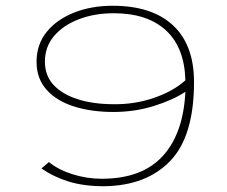

<svg xmlns="http://www.w3.org/2000/svg" viewBox="-20 -637 790 667"><path d="M342 10Q272 10 219.5 -6Q167 -22 124 -52L150 -74Q183 -47 232.5 -31.5Q282 -16 333 -16Q473 -16 545 -94.5Q617 -173 624 -318Q580 -289 513.5 -268.5Q447 -248 374 -248Q298 -248 237.5 -267Q177 -286 142 -325Q107 -364 107 -422Q107 -483 142.5 -526.5Q178 -570 238 -593.5Q298 -617 371 -617Q508 -617 581 -549Q654 -481 654 -352Q654 -164 571.5 -78Q489 8 342 10ZM375 -275Q448 -274 515 -297Q582 -320 624 -358Q621 -472 556.5 -531.5Q492 -591 375 -591Q308 -591 253.5 -570Q199 -549 167.5 -511.5Q136 -474 136 -423Q136 -374 166.5 -341.5Q197 -309 251 -292Q305 -275 375 -275Z"/></svg>

Font: Inconsolata ExtraExpanded ExtraLight
Style: Regular
Weight: 200
Width: 8
Monospace: yes
Designer: Raph Levien, Cyreal, Brenton Simpson
Foundry: Raph Levien, Cyreal, Google
Version: Version 3.100; ttfautohint (v1.8.4.7-5d5b)